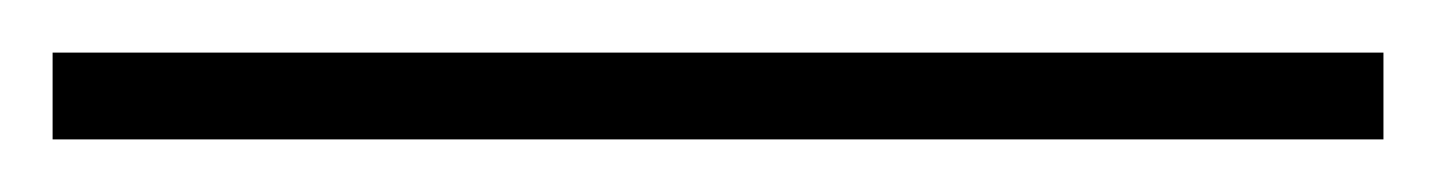

<svg xmlns="http://www.w3.org/2000/svg" viewBox="-23 -864 546 73"><path d="M503 -811H-3V-844H503Z"/></svg>

Font: Noto Sans Tamil UI ExtraLight
Style: Regular
Weight: 200
Designer: Jelle Bosma - Monotype Design Team
Foundry: Monotype Imaging Inc.
Version: Version 2.004; ttfautohint (v1.8.4.7-5d5b)